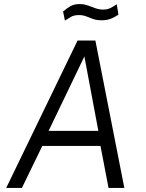

<svg xmlns="http://www.w3.org/2000/svg" viewBox="-20 -922 714 942"><path d="M10.5 0 360.5 -723H448L590 0H512.5L473 -206H187.5L87.5 0ZM218.5 -280H462.5L394 -645ZM298.5 -821 289.5 -865.5Q307 -881 325.5 -891.5Q344 -902 370.5 -902Q392.5 -902 411 -895.2Q429.5 -888.5 447.8 -881.8Q466 -875 486.5 -875Q506.5 -875 522 -882.8Q537.5 -890.5 553 -901L561 -850Q548 -841 527.8 -831.8Q507.5 -822.5 478.5 -822.5Q454 -822.5 436.8 -828.8Q419.5 -835 403.5 -841.5Q387.5 -848 367 -848Q343.5 -848 328.5 -839.5Q313.5 -831 298.5 -821Z"/></svg>

Font: Public Sans Light
Style: Italic
Weight: 300
Italic angle: -8°
Designer: The Public Sans project authors (U.S. Web Design System). Libre Franklin designed by Pablo Impallari and Rodrigo Fuenzal
Version: Version 1.007; ttfautohint (v1.8.1) -l 8 -r 50 -G 200 -x 14 